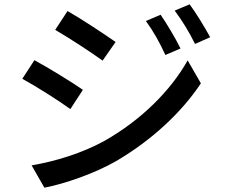

<svg xmlns="http://www.w3.org/2000/svg" viewBox="-20 -824 1040 887"><path d="M722 -756 654 -727C689 -679 718 -627 744 -570L814 -600C791 -647 749 -717 722 -756ZM856 -804 787 -775C822 -728 853 -678 881 -621L951 -652C926 -698 884 -767 856 -804ZM292 -773 235 -686C296 -651 403 -581 454 -544L514 -630C466 -664 354 -738 292 -773ZM126 -60 185 43C276 26 416 -22 517 -80C679 -175 818 -303 908 -439L847 -545C767 -403 631 -269 464 -174C359 -116 237 -79 126 -60ZM139 -546 83 -460C146 -426 253 -358 305 -320L363 -409C316 -442 202 -512 139 -546Z"/></svg>

Font: GenYoGothic2 TW M
Style: Regular
Weight: 500
Version: Version 2.100;PS 2.1;hotconv 16.6.51;makeotf.lib2.5.65220 DE